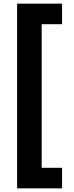

<svg xmlns="http://www.w3.org/2000/svg" viewBox="-20 -819 404 1055"><path d="M321 216H74V-799H321V-686H209V103H321Z"/></svg>

Font: Noto Sans Sinhala ExtraBold
Style: Regular
Weight: 800
Designer: Jelle Bosma - Monotype Design Team
Foundry: Monotype Imaging Inc.
Version: Version 2.006; ttfautohint (v1.8.4.7-5d5b)